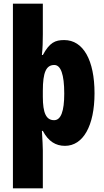

<svg xmlns="http://www.w3.org/2000/svg" viewBox="-20 -780 564 1040"><path d="M492 -275C492 -454 431 -563 328 -563C279 -563 249 -550 212 -482H207C211 -519 212 -556 212 -594V-760H50V240H212V35C212 14 210 -21 207 -71H212C242 -14 282 10 332 10C430 10 492 -98 492 -275ZM328 -273C328 -177 310 -129 273 -129C230 -129 212 -168 212 -256V-288C212 -388 230 -428 274 -428C309 -428 328 -378 328 -273Z"/></svg>

Font: Noto Sans Ethiopic ExtraCondensed Black
Style: Regular
Weight: 900
Width: 2
Designer: Monotype Design Team
Foundry: Monotype Imaging Inc.
Version: Version 2.102